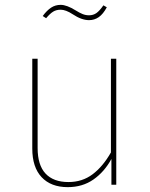

<svg xmlns="http://www.w3.org/2000/svg" viewBox="-20 -761 616 791"><path d="M459 0H439V-106Q410 -53 365 -21.5Q320 10 259 10Q190 10 151.5 -31Q113 -72 113 -149V-519H135V-151Q135 -81 167.5 -46Q200 -11 262 -11Q319 -11 361.5 -43Q404 -75 437 -133V-519H459ZM280 -702Q251 -721 230 -721Q212 -721 199 -713Q186 -705 170 -686L156 -695Q173 -718 190.5 -729.5Q208 -741 230 -741Q255 -741 292 -718Q308 -708 320.5 -703Q333 -698 347 -698Q364 -698 377 -707Q390 -716 406 -739L420 -731Q405 -703 387 -690.5Q369 -678 347 -678Q316 -678 280 -702Z"/></svg>

Font: Fira Sans Thin
Style: Regular
Weight: 100
Designer: bBox Type GmbH & Carrois Corporate GbR & Edenspiekermann AG
Foundry: bBox Type GmbH & Carrois Corporate GbR & Edenspiekermann AG
Version: Version 4.301